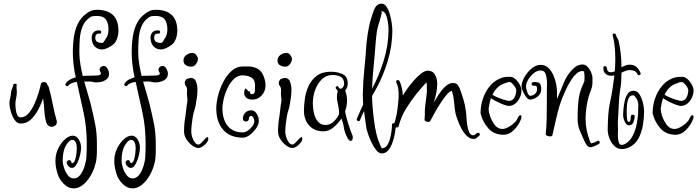

<svg xmlns="http://www.w3.org/2000/svg" viewBox="-20 -750 3859 1060"><path d="M265 -50Q256 -50 248 -55.5Q240 -61 236 -72Q227 -102 225 -137.5Q223 -173 218 -207Q209 -180 192.5 -147.5Q176 -115 152 -91.5Q128 -68 94 -68Q75 -68 61.5 -87Q48 -106 40.5 -131.5Q33 -157 32 -176Q32 -193 36 -207.5Q40 -222 41 -242Q43 -254 47 -261Q51 -268 53 -280Q54 -288 63 -288Q74 -288 72 -278Q71 -274 71 -268Q71 -261 72 -256Q73 -251 73 -244Q73 -223 69 -208Q65 -193 65 -175Q65 -163 67 -146Q69 -129 75 -115.5Q81 -102 94 -102Q118 -102 137 -123.5Q156 -145 170 -176Q184 -207 193 -237.5Q202 -268 206 -287Q209 -297 222 -297Q235 -297 239 -288Q241 -283 243.5 -279Q246 -275 249 -270Q261 -227 270.5 -178Q280 -129 292 -87Q293 -84 293.5 -81.5Q294 -79 294 -77Q294 -64 285 -57Q276 -50 265 -50Z M386 290Q357 290 332.5 265.5Q308 241 299 213Q293 194 289.5 176Q286 158 286 138Q286 101 301.5 69.5Q317 38 339 18.5Q361 -1 382 -1Q394 -1 404.5 7.5Q415 16 422 35Q426 45 427 55Q428 65 427 73Q427 82 423.5 99Q420 116 413.5 134Q407 152 398 164.5Q389 177 377 177Q368 177 361.5 171Q355 165 351 158L349 153Q348 151 348 147Q348 142 352.5 138Q357 134 362 134Q369 134 373 142L374 147L376 149L377 151Q389 150 394.5 133Q400 116 402 97Q404 78 404 71Q404 46 397 34Q390 22 379 22Q363 22 344.5 52.5Q326 83 326 139Q326 154 333.5 177Q341 200 354.5 217.5Q368 235 387 235Q409 235 424 214.5Q439 194 447.5 166Q456 138 457 116Q458 99 458.5 82.5Q459 66 459 45Q459 -47 441.5 -128.5Q424 -210 404 -298Q389 -296 376.5 -291Q364 -286 358 -278Q355 -274 351 -274Q347 -274 343 -278.5Q339 -283 343 -289Q351 -302 365.5 -310Q380 -318 398 -323Q390 -359 386 -395Q382 -431 382 -465Q382 -505 387.5 -544Q393 -583 409 -617.5Q425 -652 457 -675Q468 -684 482 -690Q496 -696 515 -696Q571 -696 602 -668.5Q633 -641 634 -582Q634 -546 618 -519Q614 -511 600.5 -501Q587 -491 571.5 -484Q556 -477 544 -477Q519 -477 503 -493.5Q487 -510 486 -541Q486 -561 497.5 -572.5Q509 -584 530 -582Q539 -582 539 -573Q539 -564 529 -564Q506 -567 506 -540Q507 -523 518.5 -518Q530 -513 543 -513Q551 -513 558 -526.5Q565 -540 569 -544Q579 -563 579 -588Q579 -623 564.5 -642.5Q550 -662 515 -662Q502 -662 492 -660.5Q482 -659 475 -653Q447 -633 435 -602Q423 -571 420.5 -535Q418 -499 418 -464Q418 -430 423.5 -396.5Q429 -363 437 -330Q447 -332 457 -332Q467 -332 475 -332Q485 -332 493 -332.5Q501 -333 511 -333Q521 -333 529 -335.5Q537 -338 537 -345Q537 -349 534 -353Q530 -358 530 -365Q530 -374 537 -380Q544 -386 552 -386Q563 -386 570 -376Q577 -366 579.5 -358Q582 -350 582 -342Q582 -320 562 -307.5Q542 -295 511 -295Q501 -295 493 -297.5Q485 -300 475 -300H445Q454 -267 464 -234.5Q474 -202 482 -170Q496 -112 505.5 -64Q515 -16 515 43Q515 66 515 84.5Q515 103 513 122Q511 146 501 175Q491 204 474 230Q457 256 434.5 273Q412 290 386 290ZM711 290Q682 290 657.5 265.5Q633 241 624 213Q618 194 614.5 176Q611 158 611 138Q611 101 626.5 69.5Q642 38 664 18.5Q686 -1 707 -1Q719 -1 729.5 7.5Q740 16 747 35Q751 45 752 55Q753 65 752 73Q752 82 748.5 99Q745 116 738.5 134Q732 152 723 164.5Q714 177 702 177Q693 177 686.5 171Q680 165 676 158L674 153Q673 151 673 147Q673 142 677.5 138Q682 134 687 134Q694 134 698 142L699 147L701 149L702 151Q714 150 719.5 133Q725 116 727 97Q729 78 729 71Q729 46 722 34Q715 22 704 22Q688 22 669.5 52.5Q651 83 651 139Q651 154 658.5 177Q666 200 679.5 217.5Q693 235 712 235Q734 235 749 214.5Q764 194 772.5 166Q781 138 782 116Q783 99 783.5 82.5Q784 66 784 45Q784 -47 766.5 -128.5Q749 -210 729 -298Q714 -296 701.5 -291Q689 -286 683 -278Q680 -274 676 -274Q672 -274 668 -278.5Q664 -283 668 -289Q676 -302 690.5 -310Q705 -318 723 -323Q715 -359 711 -395Q707 -431 707 -465Q707 -505 712.5 -544Q718 -583 734 -617.5Q750 -652 782 -675Q793 -684 807 -690Q821 -696 840 -696Q896 -696 927 -668.5Q958 -641 959 -582Q959 -546 943 -519Q939 -511 925.5 -501Q912 -491 896.5 -484Q881 -477 869 -477Q844 -477 828 -493.5Q812 -510 811 -541Q811 -561 822.5 -572.5Q834 -584 855 -582Q864 -582 864 -573Q864 -564 854 -564Q831 -567 831 -540Q832 -523 843.5 -518Q855 -513 868 -513Q876 -513 883 -526.5Q890 -540 894 -544Q904 -563 904 -588Q904 -623 889.5 -642.5Q875 -662 840 -662Q827 -662 817 -660.5Q807 -659 800 -653Q772 -633 760 -602Q748 -571 745.5 -535Q743 -499 743 -464Q743 -430 748.5 -396.5Q754 -363 762 -330Q772 -332 782 -332Q792 -332 800 -332Q810 -332 818 -332.5Q826 -333 836 -333Q846 -333 854 -335.5Q862 -338 862 -345Q862 -349 859 -353Q855 -358 855 -365Q855 -374 862 -380Q869 -386 877 -386Q888 -386 895 -376Q902 -366 904.5 -358Q907 -350 907 -342Q907 -320 887 -307.5Q867 -295 836 -295Q826 -295 818 -297.5Q810 -300 800 -300H770Q779 -267 789 -234.5Q799 -202 807 -170Q821 -112 830.5 -64Q840 -16 840 43Q840 66 840 84.5Q840 103 838 122Q836 146 826 175Q816 204 799 230Q782 256 759.5 273Q737 290 711 290ZM1076 67Q1059 67 1040 52.5Q1021 38 1008.5 17.5Q996 -3 996 -22Q996 -46 998 -67.5Q1000 -89 1004 -111Q1007 -130 1008.5 -148Q1010 -166 1014 -188Q1016 -199 1014 -210Q1012 -221 1012 -234Q1012 -240 1012.5 -244Q1013 -248 1013 -252Q1013 -257 1012 -262Q1011 -267 1006 -276Q1000 -282 1000 -292Q1000 -301 1006 -309Q1012 -317 1024 -317Q1025 -317 1024.5 -318Q1024 -319 1025 -319Q1052 -323 1061 -302Q1070 -281 1070 -254Q1070 -232 1067 -211.5Q1064 -191 1062 -180Q1059 -158 1053 -140.5Q1047 -123 1044 -103Q1041 -83 1038.5 -63Q1036 -43 1036 -22Q1036 -10 1041 6.5Q1046 23 1055 35.5Q1064 48 1076 48Q1083 48 1092.5 37.5Q1102 27 1111.5 17Q1121 7 1126 7Q1130 7 1130 17V18Q1130 27 1120.5 38.5Q1111 50 1098.5 58.5Q1086 67 1076 67ZM1038 -382Q1018 -382 1005.5 -390.5Q993 -399 993 -416Q993 -434 1007.5 -445.5Q1022 -457 1042 -458Q1054 -458 1063 -447Q1072 -436 1073 -425Q1073 -411 1062 -396.5Q1051 -382 1038 -382Z M1321 10Q1250 10 1212 -33.5Q1174 -77 1174 -152Q1174 -183 1184 -222.5Q1194 -262 1213 -298.5Q1232 -335 1259 -359Q1286 -383 1319 -383Q1342 -383 1357 -383Q1372 -383 1393 -375Q1419 -365 1432.5 -336Q1446 -307 1446 -278Q1446 -247 1425 -223.5Q1404 -200 1373 -200Q1354 -200 1341 -209.5Q1328 -219 1328 -237Q1328 -246 1331 -255Q1333 -261 1335 -261Q1339 -261 1343 -255.5Q1347 -250 1352 -246Q1357 -242 1361 -248Q1360 -246 1360 -241Q1360 -232 1371 -230Q1386 -230 1387 -247Q1388 -264 1388 -279Q1388 -310 1368 -322Q1348 -334 1319 -334Q1293 -334 1272.5 -315Q1252 -296 1237.5 -266.5Q1223 -237 1215.5 -206Q1208 -175 1208 -151Q1208 -92 1236.5 -55.5Q1265 -19 1321 -19Q1334 -19 1348.5 -29Q1363 -39 1373.5 -53.5Q1384 -68 1384 -82Q1384 -90 1379 -100Q1374 -110 1366 -110Q1360 -110 1357 -105Q1354 -100 1354 -94Q1354 -87 1349 -83Q1344 -79 1338 -79Q1331 -79 1326 -83Q1321 -87 1321 -95Q1321 -114 1334 -127.5Q1347 -141 1366 -141Q1386 -141 1397.5 -121.5Q1409 -102 1409 -83Q1409 -63 1394 -41.5Q1379 -20 1359 -5Q1339 10 1321 10Z M1595 67Q1578 67 1559 52.5Q1540 38 1527.5 17.5Q1515 -3 1515 -22Q1515 -46 1517 -67.5Q1519 -89 1523 -111Q1526 -130 1527.5 -148Q1529 -166 1533 -188Q1535 -199 1533 -210Q1531 -221 1531 -234Q1531 -240 1531.5 -244Q1532 -248 1532 -252Q1532 -257 1531 -262Q1530 -267 1525 -276Q1519 -282 1519 -292Q1519 -301 1525 -309Q1531 -317 1543 -317Q1544 -317 1543.5 -318Q1543 -319 1544 -319Q1571 -323 1580 -302Q1589 -281 1589 -254Q1589 -232 1586 -211.5Q1583 -191 1581 -180Q1578 -158 1572 -140.5Q1566 -123 1563 -103Q1560 -83 1557.5 -63Q1555 -43 1555 -22Q1555 -10 1560 6.5Q1565 23 1574 35.5Q1583 48 1595 48Q1602 48 1611.5 37.5Q1621 27 1630.5 17Q1640 7 1645 7Q1649 7 1649 17V18Q1649 27 1639.5 38.5Q1630 50 1617.5 58.5Q1605 67 1595 67ZM1557 -382Q1537 -382 1524.5 -390.5Q1512 -399 1512 -416Q1512 -434 1526.5 -445.5Q1541 -457 1561 -458Q1573 -458 1582 -447Q1591 -436 1592 -425Q1592 -411 1581 -396.5Q1570 -382 1557 -382Z M1916 28Q1907 28 1898 11Q1882 -20 1878.5 -45.5Q1875 -71 1865 -96Q1849 -71 1822.5 -48Q1796 -25 1767 -25Q1715 -25 1686.5 -57.5Q1658 -90 1658 -138Q1658 -167 1663 -204Q1668 -241 1683.5 -275Q1699 -309 1728.5 -331.5Q1758 -354 1807 -354Q1842 -354 1871 -341Q1900 -328 1900 -288Q1900 -281 1896.5 -269.5Q1893 -258 1885 -249H1886Q1891 -236 1893.5 -222Q1896 -208 1896 -194Q1896 -167 1885 -134Q1892 -100 1903 -65.5Q1914 -31 1927 1Q1929 6 1926.5 17Q1924 28 1916 28ZM1777 -60Q1803 -60 1822.5 -79Q1842 -98 1850 -116Q1852 -119 1852 -130Q1852 -140 1850 -151Q1848 -162 1847 -168Q1845 -179 1842.5 -190Q1840 -201 1840 -213Q1840 -233 1845 -245Q1843 -249 1841 -253Q1839 -257 1834 -262Q1833 -263 1833 -266Q1833 -271 1838.5 -273.5Q1844 -276 1848 -271H1847Q1852 -264 1853.5 -262.5Q1855 -261 1861 -260Q1865 -262 1868 -262Q1872 -266 1876 -273Q1880 -280 1880 -284Q1880 -316 1861 -326Q1842 -336 1816 -336Q1783 -336 1758.5 -313.5Q1734 -291 1720.5 -255Q1707 -219 1707 -179Q1707 -154 1713 -126.5Q1719 -99 1734.5 -79.5Q1750 -60 1777 -60Z M2088 97Q2072 97 2058 80Q2044 63 2032.5 39.5Q2021 16 2013.5 -5.5Q2006 -27 2004 -36Q2001 -56 1997 -82.5Q1993 -109 1990 -137Q1984 -125 1978 -112.5Q1972 -100 1967 -86Q1966 -81 1960 -81Q1955 -81 1951.5 -85Q1948 -89 1950 -94Q1958 -114 1967 -133.5Q1976 -153 1985 -172Q1984 -189 1983.5 -203.5Q1983 -218 1983 -230Q1984 -296 1991.5 -368.5Q1999 -441 2003 -506Q2008 -558 2017 -601.5Q2026 -645 2044 -693Q2058 -730 2086 -730Q2103 -730 2114.5 -712Q2126 -694 2133 -668.5Q2140 -643 2143 -619Q2146 -595 2146 -583Q2146 -496 2120 -411Q2094 -326 2054 -255L2034 -220Q2034 -195 2037 -159Q2040 -123 2045 -84.5Q2050 -46 2057.5 -13Q2065 20 2075 40Q2077 44 2078.5 49.5Q2080 55 2084 60Q2086 63 2086 66Q2086 69 2087 69Q2105 69 2116 54Q2127 39 2133 16.5Q2139 -6 2141.5 -27Q2144 -48 2144 -60Q2144 -70 2154 -70Q2164 -70 2165 -60Q2165 -45 2161 -19Q2157 7 2148 33.5Q2139 60 2124.5 78.5Q2110 97 2088 97ZM2034 -259 2036 -264Q2074 -335 2099.5 -419Q2125 -503 2125 -587Q2125 -600 2122 -624Q2119 -648 2111 -668Q2103 -688 2087 -688Q2086 -688 2086 -687.5Q2086 -687 2086 -687Q2086 -685 2087 -682Q2088 -679 2087 -676Q2084 -666 2082 -656Q2080 -646 2078 -641Q2065 -604 2060.5 -574Q2056 -544 2053 -503Q2049 -445 2042.5 -381.5Q2036 -318 2034 -259Z M2594 17Q2575 17 2557.5 0.5Q2540 -16 2527 -41Q2514 -66 2505.5 -90Q2497 -114 2494 -128Q2489 -158 2486.5 -189.5Q2484 -221 2474 -249Q2461 -245 2443.5 -224Q2426 -203 2408 -174.5Q2390 -146 2376 -120.5Q2362 -95 2356 -83Q2353 -77 2344 -77Q2337 -77 2330 -80.5Q2323 -84 2324 -91Q2326 -113 2325.5 -128Q2325 -143 2327 -162L2335 -225Q2336 -233 2336.5 -239Q2337 -245 2337 -252Q2337 -260 2336.5 -269.5Q2336 -279 2336 -289Q2336 -293 2335 -295Q2322 -283 2304.5 -262Q2287 -241 2280 -233Q2248 -193 2221 -149Q2194 -105 2181 -53Q2178 -46 2170 -46Q2163 -46 2158.5 -49.5Q2154 -53 2155 -58Q2161 -84 2165.5 -100.5Q2170 -117 2174 -144Q2176 -163 2178.5 -184.5Q2181 -206 2181 -228Q2181 -245 2178.5 -262Q2176 -279 2168 -293Q2167 -295 2167 -298Q2167 -308 2177 -308Q2183 -308 2186 -302Q2202 -268 2204 -222Q2210 -234 2226 -256.5Q2242 -279 2262 -302.5Q2282 -326 2303 -342.5Q2324 -359 2340 -360Q2369 -360 2381.5 -337.5Q2394 -315 2394 -290Q2394 -264 2388.5 -236Q2383 -208 2374 -183Q2384 -200 2400.5 -226Q2417 -252 2438 -272Q2459 -292 2481 -292Q2497 -292 2505.5 -282.5Q2514 -273 2519 -259Q2530 -230 2539 -199.5Q2548 -169 2552 -138Q2554 -127 2555 -105Q2556 -83 2559.5 -59.5Q2563 -36 2570.5 -19.5Q2578 -3 2594 -3Q2600 -3 2604.5 -8Q2609 -13 2614 -16Q2616 -17 2619 -17Q2629 -17 2629 -7Q2629 -3 2625 0Q2617 5 2612.5 11Q2608 17 2594 17Z M2758 -6Q2706 -7 2675.5 -42Q2645 -77 2634 -121L2633 -125Q2633 -166 2646.5 -206.5Q2660 -247 2688 -279Q2716 -311 2758 -323Q2769 -325 2777.5 -325.5Q2786 -326 2796 -326Q2812 -326 2826.5 -312.5Q2841 -299 2850 -281.5Q2859 -264 2859 -251Q2859 -232 2850.5 -212.5Q2842 -193 2826.5 -179.5Q2811 -166 2790 -165Q2780 -165 2760 -172.5Q2740 -180 2720 -190.5Q2700 -201 2691 -208Q2686 -195 2683 -181Q2680 -167 2678 -153V-148Q2678 -144 2678.5 -139Q2679 -134 2680 -129Q2688 -94 2707 -66Q2726 -38 2754 -38Q2767 -38 2784.5 -47Q2802 -56 2817 -69.5Q2832 -83 2836 -94Q2844 -114 2853 -114Q2859 -114 2859 -105Q2859 -100 2856 -91Q2844 -60 2818 -33Q2792 -6 2758 -6ZM2790 -193Q2811 -193 2820.5 -212.5Q2830 -232 2830 -251Q2830 -260 2823 -270.5Q2816 -281 2808 -289Q2800 -297 2796 -297Q2781 -297 2767 -290Q2743 -283 2726 -266Q2709 -249 2699 -227Q2700 -227 2702 -225Q2707 -221 2725.5 -213Q2744 -205 2763.5 -199Q2783 -193 2790 -193Z M3242 63Q3228 63 3220 52Q3212 41 3207 30Q3197 6 3183 -24.5Q3169 -55 3169 -92Q3168 -136 3172.5 -184.5Q3177 -233 3193 -271Q3199 -285 3203.5 -294.5Q3208 -304 3207 -320V-330Q3207 -339 3205.5 -348.5Q3204 -358 3197 -358Q3179 -358 3163.5 -344.5Q3148 -331 3135 -311Q3122 -291 3112 -271Q3102 -251 3096 -237Q3072 -183 3058 -126Q3044 -69 3030 -4Q3029 3 3016 3Q3009 3 3000.5 -0.5Q2992 -4 2993 -10Q2997 -49 2998 -92Q2999 -135 2999 -178V-247Q2999 -256 2999.5 -267Q3000 -278 3000 -289Q3000 -316 2993.5 -338.5Q2987 -361 2964 -361Q2946 -361 2927.5 -346.5Q2909 -332 2896.5 -311Q2884 -290 2884 -272Q2884 -267 2887 -254.5Q2890 -242 2895.5 -231.5Q2901 -221 2908 -221Q2923 -222 2934 -232Q2945 -242 2945 -258Q2945 -269 2942 -273.5Q2939 -278 2925 -277Q2915 -277 2915 -287Q2915 -296 2924 -296V-297Q2952 -298 2960 -289.5Q2968 -281 2968 -257Q2968 -234 2949.5 -218Q2931 -202 2907 -200Q2896 -200 2885 -214.5Q2874 -229 2866.5 -246.5Q2859 -264 2859 -273Q2860 -297 2875.5 -324.5Q2891 -352 2915 -372Q2939 -392 2964 -392Q2989 -392 3006 -376.5Q3023 -361 3034 -337Q3045 -313 3050 -288Q3055 -263 3055 -243V-203L3074 -248Q3083 -270 3092 -292Q3101 -314 3114 -334Q3131 -359 3151 -376.5Q3171 -394 3197 -394Q3212 -394 3224.5 -380.5Q3237 -367 3244 -349.5Q3251 -332 3251 -320Q3251 -298 3250.5 -284.5Q3250 -271 3242 -251Q3228 -217 3220.5 -175Q3213 -133 3213 -93Q3213 -61 3219 -31.5Q3225 -2 3236 27Q3237 28 3239 34Q3241 40 3243 41Q3249 41 3259.5 37Q3270 33 3277 29Q3281 27 3282 27Q3291 27 3291 37Q3291 42 3286 45Q3277 50 3263.5 56Q3250 62 3242 63Z M3415 73Q3388 73 3370.5 55Q3353 37 3344 12.5Q3335 -12 3335 -33Q3335 -56 3336 -73Q3337 -90 3338 -114Q3340 -150 3349 -190.5Q3358 -231 3362 -262L3372 -334Q3368 -333 3363 -332.5Q3358 -332 3353 -332Q3335 -332 3323 -343Q3311 -354 3311 -375Q3311 -385 3320 -385Q3330 -385 3330 -374H3331Q3331 -351 3353 -351Q3361 -351 3374 -356Q3377 -389 3377 -423Q3377 -456 3374 -489Q3371 -522 3363 -553Q3363 -554 3362.5 -555Q3362 -556 3362 -557Q3362 -565 3371 -565Q3378 -565 3381 -557Q3383 -547 3388.5 -539Q3394 -531 3396 -521Q3403 -490 3407 -453.5Q3411 -417 3411 -379Q3422 -384 3433 -388.5Q3444 -393 3456 -393Q3481 -393 3495 -379Q3509 -365 3516 -348Q3517 -347 3517 -344Q3517 -335 3507 -335Q3501 -335 3498 -342Q3494 -353 3483 -358Q3472 -363 3457 -363Q3444 -363 3433 -358.5Q3422 -354 3411 -349Q3411 -324 3409.5 -300Q3408 -276 3404 -256Q3399 -225 3397 -186Q3395 -147 3393 -112Q3392 -99 3391.5 -88.5Q3391 -78 3391 -67Q3391 -60 3391.5 -52Q3392 -44 3392 -35Q3392 -29 3391.5 -20.5Q3391 -12 3391 -2Q3391 17 3395.5 33.5Q3400 50 3413 50Q3419 50 3426 47Q3455 34 3472 1.5Q3489 -31 3496 -69Q3503 -107 3503 -136Q3503 -145 3503.5 -153Q3504 -161 3504 -168Q3504 -180 3501 -191Q3498 -202 3488 -214Q3484 -220 3481 -221.5Q3478 -223 3476 -224Q3460 -224 3452.5 -211Q3445 -198 3442.5 -179Q3440 -160 3440 -142Q3440 -124 3440 -115Q3440 -106 3442 -91.5Q3444 -77 3453 -77Q3459 -77 3461 -90Q3463 -103 3463 -108Q3463 -117 3473 -117Q3483 -117 3484 -108Q3484 -95 3477.5 -76.5Q3471 -58 3453 -58Q3443 -58 3435.5 -68Q3428 -78 3424 -91.5Q3420 -105 3420 -115Q3420 -127 3422 -148.5Q3424 -170 3429 -193Q3434 -216 3445.5 -232.5Q3457 -249 3477 -249Q3494 -249 3505 -236Q3516 -223 3523 -203.5Q3530 -184 3533 -165.5Q3536 -147 3536 -136Q3536 -101 3529.5 -60.5Q3523 -20 3505 14Q3487 48 3452 64Q3431 73 3415 73Z M3708 -6Q3656 -7 3625.5 -42Q3595 -77 3584 -121L3583 -125Q3583 -166 3596.5 -206.5Q3610 -247 3638 -279Q3666 -311 3708 -323Q3719 -325 3727.5 -325.5Q3736 -326 3746 -326Q3762 -326 3776.5 -312.5Q3791 -299 3800 -281.5Q3809 -264 3809 -251Q3809 -232 3800.5 -212.5Q3792 -193 3776.5 -179.5Q3761 -166 3740 -165Q3730 -165 3710 -172.5Q3690 -180 3670 -190.5Q3650 -201 3641 -208Q3636 -195 3633 -181Q3630 -167 3628 -153V-148Q3628 -144 3628.5 -139Q3629 -134 3630 -129Q3638 -94 3657 -66Q3676 -38 3704 -38Q3717 -38 3734.5 -47Q3752 -56 3767 -69.5Q3782 -83 3786 -94Q3794 -114 3803 -114Q3809 -114 3809 -105Q3809 -100 3806 -91Q3794 -60 3768 -33Q3742 -6 3708 -6ZM3740 -193Q3761 -193 3770.5 -212.5Q3780 -232 3780 -251Q3780 -260 3773 -270.5Q3766 -281 3758 -289Q3750 -297 3746 -297Q3731 -297 3717 -290Q3693 -283 3676 -266Q3659 -249 3649 -227Q3650 -227 3652 -225Q3657 -221 3675.5 -213Q3694 -205 3713.5 -199Q3733 -193 3740 -193Z"/></svg>

Font: Ruge Boogie
Style: Regular
Weight: 400
Designer: Robert E. Leuschke
Foundry: Robert E. Leuschke
Version: Version 1.010; ttfautohint (v1.8.3)